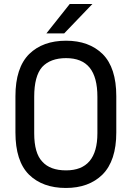

<svg xmlns="http://www.w3.org/2000/svg" viewBox="-20 -910 650 948"><path d="M436 -890.1 296.9 -745.1H209L324.2 -890.1ZM123 -47.9Q56.2 -114.7 56.2 -255.9V-435.1Q56.2 -575.2 124 -643.1Q191.4 -709 306.2 -709Q419.4 -709 486.8 -643.1Q554.2 -575.7 554.2 -435.1V-255.9Q554.2 -116.2 485.8 -47.9Q418.5 18.1 305.2 18.1Q190.4 18.1 123 -47.9ZM460.9 -432.1Q460.9 -528.8 422.6 -575.9Q384.3 -623 306.2 -623Q229 -623 188 -579.1Q148.9 -534.2 148.9 -432.1V-252Q148.9 -153.3 189 -111.8Q227.5 -68.8 306.2 -68.8Q460.9 -68.8 460.9 -252Z"/></svg>

Font: D-DIN-PRO Medium
Style: Regular
Weight: 500
Designer: datto
Foundry: CyberFei
Version: Version 1.000;hotconv 1.0.109;makeotfexe 2.5.65596